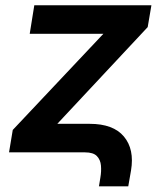

<svg xmlns="http://www.w3.org/2000/svg" viewBox="-20 -565 598 712"><path d="M346.9 126.1 352.3 93Q356.2 70.3 354.4 49Q352.6 27.7 339.3 13.8Q326 0 295.1 0H13.5L27.3 -83.1L363.3 -439.6H90.2L107.2 -545.5H541.5L527.7 -464.5L192.5 -105.8H312.5Q400.2 -105.8 439.6 -58.6Q479 -11.4 465.9 67.1L455.6 126.1Z"/></svg>

Font: Inter UI Semi Bold
Style: Italic
Weight: 600
Italic angle: -9.39999°
Designer: Rasmus Andersson
Foundry: rsms
Version: 3.2;8d6f07862